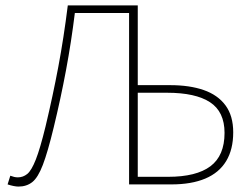

<svg xmlns="http://www.w3.org/2000/svg" viewBox="-20 -680 930 708"><path d="M48 8Q41 8 30.5 6Q20 4 8 0L18 -32Q26 -29 32.5 -27.5Q39 -26 46 -26Q65 -26 80.5 -38.5Q96 -51 112 -91.5Q128 -132 148 -214Q175 -327 195 -433.5Q215 -540 230 -660H488V-366H608Q679 -366 731 -348Q783 -330 811.5 -291.5Q840 -253 840 -192Q840 -129 814 -86Q788 -43 737 -21.5Q686 0 612 0H456V-632H256Q243 -526 223.5 -421.5Q204 -317 178 -210Q156 -119 138 -72Q120 -25 99 -8.5Q78 8 48 8ZM488 -28H600Q704 -28 756 -67Q808 -106 808 -190Q808 -268 754.5 -303Q701 -338 596 -338H488Z"/></svg>

Font: SourceSans3VF
Style: Regular
Weight: 200
Designer: Paul D. Hunt
Foundry: Adobe
Version: Version 3.052;hotconv 1.1.0;makeotfexe 2.6.0